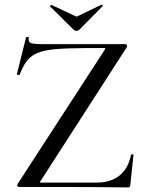

<svg xmlns="http://www.w3.org/2000/svg" viewBox="-20 -818 638 840"><path d="M57 -13 438 -600Q441 -605 440.5 -606.5Q440 -608 433 -608Q347 -608 288 -606.5Q229 -605 191.5 -599Q154 -593 131 -580Q108 -567 93.5 -546Q79 -525 66 -491Q65 -489 59 -490Q53 -491 54 -494L94 -655Q95 -657 101 -656Q107 -655 106 -653Q103 -635 114 -630Q125 -625 163 -625Q223 -625 310 -625Q397 -625 528 -625Q533 -625 535 -620.5Q537 -616 535 -612L158 -27Q154 -22 155 -20.5Q156 -19 163 -19Q241 -19 302.5 -19Q364 -19 401 -19Q444 -19 475 -33Q506 -47 526 -74.5Q546 -102 553 -140Q554 -143 559 -143Q564 -143 564 -140L550 -8Q550 -5 548 -1.5Q546 2 541 2Q467 1 384.5 0.5Q302 0 219.5 0Q137 0 62 0Q58 0 56 -4.5Q54 -9 57 -13ZM303 -687 200 -789Q198 -792 201.5 -795Q205 -798 206 -796L315 -745L423 -797Q425 -799 428 -795.5Q431 -792 428 -790L326 -687Q322 -683 315 -683Q308 -683 303 -687Z"/></svg>

Font: Cormorant Medium
Style: Regular
Weight: 500
Designer: Christian Thalmann (Catharsis Fonts)
Foundry: Catharsis Fonts
Version: Version 4.000